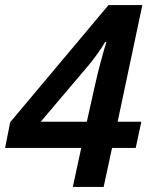

<svg xmlns="http://www.w3.org/2000/svg" viewBox="-25 -734 596 754"><path d="M261 0H382L415 -153H508L530 -256H437L534 -714H401L15 -254L-5 -153H294ZM135 -256 324 -479C345 -504 373 -543 388 -569H393C382 -536 360 -455 347 -395L316 -256Z"/></svg>

Font: Noto Sans SemiBold
Style: Italic
Weight: 600
Italic angle: -12°
Designer: Monotype Design Team
Foundry: Monotype Imaging Inc.
Version: Version 2.013